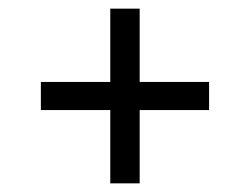

<svg xmlns="http://www.w3.org/2000/svg" viewBox="-20 -602 578 444"><path d="M235 -178V-347.5H74.5V-412.5H235V-582H303V-412.5H463.5V-347.5H303V-178Z"/></svg>

Font: Encode Sans
Style: Regular
Weight: 400
Designer: Multiple Designers
Foundry: Impallari Type
Version: Version 3.002; ttfautohint (v1.8.3) -l 8 -r 50 -G 200 -x 14 